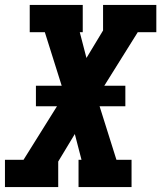

<svg xmlns="http://www.w3.org/2000/svg" viewBox="-21 -755 651 775"><path d="M-1 0V-110H74L209 -326H124V-409H228L160 -625H99V-735H313V-625H301L328 -521L395 -632V-735H610V-625H535L400 -409H485V-326H381L449 -110H510V0H296V-110H308L281 -214L214 -103V0Z"/></svg>

Font: Iosevka Etoile Extrabold
Style: Italic
Weight: 800
Italic angle: -9°
Designer: Belleve Invis
Foundry: Belleve Invis
Version: Version 22.1.2; ttfautohint (v1.8.4)